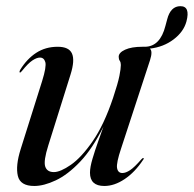

<svg xmlns="http://www.w3.org/2000/svg" viewBox="-20 -594 628 622"><path d="M444.5 -82Q447.5 -81 443.5 -76Q417 -36 383.8 -13.8Q350.5 8.5 318 8.5Q271.5 8.5 271.5 -34.5Q271.5 -52.5 279.8 -80.2Q288 -108 298.2 -136.2Q308.5 -164.5 315 -183.5Q279.5 -112 239.5 -70Q199.5 -28 160.8 -9.8Q122 8.5 91 8.5Q45.5 8.5 37.8 -24.2Q30 -57 47 -111L116.5 -331.5Q131 -378 126.8 -392.8Q122.5 -407.5 109.5 -407.5Q99 -407.5 85 -398.2Q71 -389 51 -364Q46.5 -358.5 44.5 -359Q41.5 -360 45.5 -368Q67 -403 97.2 -422.8Q127.5 -442.5 167 -442.5Q203.5 -442.5 213.2 -420.5Q223 -398.5 208.5 -352.5L136.5 -123Q120.5 -72.5 126.5 -54.5Q132.5 -36.5 154.5 -36.5Q175.5 -36.5 209.5 -60Q243.5 -83.5 280.2 -136.5Q317 -189.5 346.5 -277.5Q362 -324 366.8 -348Q371.5 -372 371.5 -383.5Q371.5 -392 368 -397Q364.5 -402 364.5 -410Q364.5 -423.5 385.2 -433Q406 -442.5 441 -442.5Q446 -442.5 449.5 -442.5Q499 -443 516 -510.5L521.5 -531Q532.5 -574 564.5 -574Q597 -574 584 -524.5Q575 -491 542.2 -466.2Q509.5 -441.5 465.5 -436.5Q475.5 -428.5 466 -399L372.5 -113.5Q356.5 -66 359.2 -49.8Q362 -33.5 376.5 -33.5Q387.5 -33.5 401.5 -42.8Q415.5 -52 438.5 -78.5Q442 -82.5 444.5 -82Z"/></svg>

Font: Fraunces 144pt
Style: Italic
Weight: 400
Italic angle: -16°
Version: Version 1.000;[b76b70a41]